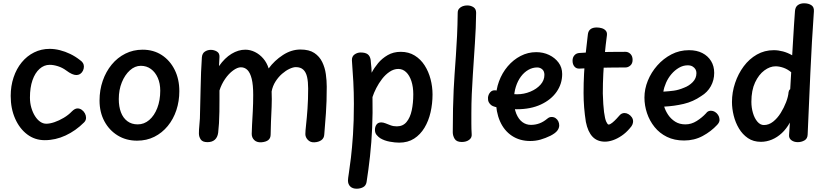

<svg xmlns="http://www.w3.org/2000/svg" viewBox="-20 -853 5022 1167"><path d="M466 -488Q479 -479 484.5 -469.5Q490 -460 490 -448Q490 -436 484.5 -424Q479 -412 468.5 -404.5Q458 -397 443 -397Q432 -397 417 -403.5Q402 -410 382 -425Q359 -442 332 -450.5Q305 -459 282 -459Q248 -459 220.5 -434.5Q193 -410 177.5 -365.5Q162 -321 162 -260Q162 -227 170.5 -198Q179 -169 193 -147Q207 -125 224.5 -113Q242 -101 261 -101Q283 -101 311 -110.5Q339 -120 367.5 -137Q396 -154 416 -175Q426 -185 434.5 -189.5Q443 -194 451 -194Q465 -194 477 -185.5Q489 -177 496 -164Q503 -151 503 -137Q503 -121 491 -109Q440 -58 378.5 -29.5Q317 -1 252 -1Q192 -1 145.5 -36Q99 -71 72 -132Q45 -193 45 -270Q45 -330 62.5 -382.5Q80 -435 112 -474Q144 -513 187.5 -534.5Q231 -556 282 -556Q312 -556 344 -548Q376 -540 407 -525Q438 -510 466 -488Z M1070 -299Q1070 -238 1052 -183.5Q1034 -129 999.5 -87Q965 -45 918 -21.5Q871 2 813 2Q747 2 695.5 -29.5Q644 -61 614.5 -116Q585 -171 585 -242Q585 -306 604.5 -362Q624 -418 659 -460.5Q694 -503 742 -527Q790 -551 847 -551Q913 -551 963 -518.5Q1013 -486 1041.5 -429Q1070 -372 1070 -299ZM702 -251Q702 -205 715 -170.5Q728 -136 754 -116.5Q780 -97 817 -97Q856 -97 887 -123.5Q918 -150 936 -196.5Q954 -243 954 -302Q954 -346 939 -380Q924 -414 897.5 -433.5Q871 -453 836 -453Q800 -453 769.5 -425.5Q739 -398 720.5 -352.5Q702 -307 702 -251Z M1207 -504Q1209 -529 1225.5 -539.5Q1242 -550 1261 -550Q1281 -550 1298 -540Q1315 -530 1314 -507L1311 -451Q1346 -501 1387.5 -526Q1429 -551 1471 -551Q1501 -551 1529.5 -537Q1558 -523 1580 -497.5Q1602 -472 1613 -437Q1648 -485 1699.5 -518.5Q1751 -552 1806 -552Q1859 -552 1890.5 -531Q1922 -510 1938.5 -476Q1955 -442 1960.5 -402.5Q1966 -363 1966 -326Q1966 -234 1961 -165Q1956 -96 1951 -36Q1950 -13 1933 -1Q1916 11 1890 12Q1866 13 1851 -3Q1836 -19 1836 -38Q1836 -56 1840.5 -96Q1845 -136 1849 -192Q1853 -248 1853 -315Q1853 -356 1846.5 -385Q1840 -414 1823.5 -429.5Q1807 -445 1778 -445Q1762 -445 1739.5 -434.5Q1717 -424 1694.5 -404.5Q1672 -385 1654.5 -357.5Q1637 -330 1631 -297Q1633 -251 1631 -203.5Q1629 -156 1627 -112.5Q1625 -69 1625 -36Q1625 -13 1610.5 -1.5Q1596 10 1567 12Q1540 13 1525 -2Q1510 -17 1510 -39Q1510 -58 1512 -94Q1514 -130 1516.5 -177Q1519 -224 1519 -276Q1519 -337 1510 -373.5Q1501 -410 1484.5 -427Q1468 -444 1444 -444Q1423 -444 1396.5 -424.5Q1370 -405 1348 -373Q1326 -341 1314 -303Q1314 -279 1314 -245Q1314 -211 1313.5 -174Q1313 -137 1311 -103.5Q1309 -70 1306 -46Q1302 -18 1285.5 -3.5Q1269 11 1241 11Q1211 11 1200 -5.5Q1189 -22 1189 -42Q1189 -65 1191.5 -88.5Q1194 -112 1195 -133Q1198 -226 1199.5 -321Q1201 -416 1207 -504Z M2119 -486Q2118 -510 2135 -522Q2152 -534 2172 -534Q2200 -534 2214.5 -523.5Q2229 -513 2233 -489Q2234 -477 2235 -465.5Q2236 -454 2237.5 -441Q2239 -428 2239 -411Q2254 -440 2278 -469Q2302 -498 2336.5 -518Q2371 -538 2416 -538Q2464 -538 2500.5 -515.5Q2537 -493 2561 -455.5Q2585 -418 2597 -372Q2609 -326 2609 -279Q2609 -223 2597 -170.5Q2585 -118 2560 -76.5Q2535 -35 2497 -10.5Q2459 14 2406 14Q2381 14 2348.5 8Q2316 2 2291 -13Q2279 -21 2269 -33Q2259 -45 2259 -64Q2259 -83 2268.5 -96Q2278 -109 2297 -109Q2309 -109 2323 -103.5Q2337 -98 2354 -91.5Q2371 -85 2392 -85Q2429 -85 2451 -111.5Q2473 -138 2482.5 -182Q2492 -226 2492 -280Q2492 -325 2480.5 -360Q2469 -395 2448.5 -414.5Q2428 -434 2401 -434Q2374 -434 2348.5 -417Q2323 -400 2302.5 -373.5Q2282 -347 2267 -317.5Q2252 -288 2244 -263Q2246 -165 2242 -75.5Q2238 14 2229 96Q2220 178 2208 254Q2204 276 2186.5 285Q2169 294 2148 294Q2123 294 2109 280.5Q2095 267 2095 244Q2095 233 2100.5 198.5Q2106 164 2113 105.5Q2120 47 2125.5 -34.5Q2131 -116 2131 -222Q2131 -290 2127.5 -356.5Q2124 -423 2119 -486Z M2762 -775Q2762 -791 2771 -801Q2780 -811 2793 -815.5Q2806 -820 2820 -820Q2841 -820 2857.5 -809.5Q2874 -799 2874 -775Q2873 -684 2866.5 -589.5Q2860 -495 2854 -399Q2850 -341 2847.5 -281.5Q2845 -222 2845 -163Q2845 -134 2845 -101Q2845 -68 2847 -37Q2849 -16 2831.5 -3Q2814 10 2787 10Q2755 10 2743.5 -9Q2732 -28 2732 -49Q2732 -129 2733.5 -193Q2735 -257 2737.5 -308.5Q2740 -360 2743 -402Q2747 -459 2751 -515.5Q2755 -572 2758 -635Q2761 -698 2762 -775Z M2967 -213Q2957 -220 2951 -231.5Q2945 -243 2946 -260Q2948 -279 2960 -292.5Q2972 -306 2992 -304Q2999 -303 3013 -297.5Q3027 -292 3054 -286Q3081 -280 3123 -280Q3165 -280 3203.5 -296Q3242 -312 3265.5 -338.5Q3289 -365 3289 -398Q3289 -420 3276 -431.5Q3263 -443 3245 -443Q3217 -443 3191.5 -428.5Q3166 -414 3146.5 -388Q3127 -362 3115.5 -326Q3104 -290 3104 -247Q3104 -196 3118 -162Q3132 -128 3155 -111Q3178 -94 3207 -94Q3234 -94 3258.5 -103Q3283 -112 3307 -132Q3313 -137 3319 -139.5Q3325 -142 3333 -142Q3347 -142 3357.5 -134.5Q3368 -127 3373.5 -115.5Q3379 -104 3379 -91Q3379 -74 3367 -58.5Q3355 -43 3326 -28Q3295 -13 3265.5 -4.5Q3236 4 3203 4Q3139 4 3091.5 -27.5Q3044 -59 3019 -116Q2994 -173 2994 -249Q2994 -307 3013 -358.5Q3032 -410 3066 -450Q3100 -490 3144.5 -513Q3189 -536 3239 -536Q3282 -536 3317.5 -519Q3353 -502 3375 -472.5Q3397 -443 3397 -403Q3397 -344 3363.5 -295.5Q3330 -247 3268 -218Q3206 -189 3121 -189Q3099 -189 3074.5 -191Q3050 -193 3027.5 -196Q3005 -199 2989 -203.5Q2973 -208 2967 -213Z M3553 -643Q3555 -664 3568.5 -675Q3582 -686 3607 -686Q3623 -686 3638 -681.5Q3653 -677 3662 -666.5Q3671 -656 3669 -639Q3661 -579 3655.5 -521Q3650 -463 3647 -405Q3644 -347 3644 -285Q3646 -213 3651.5 -171.5Q3657 -130 3665 -113Q3673 -96 3679 -96Q3688 -96 3701.5 -107Q3715 -118 3727.5 -131.5Q3740 -145 3746 -152Q3752 -159 3759.5 -162.5Q3767 -166 3776 -166Q3788 -166 3800 -159Q3812 -152 3820 -140.5Q3828 -129 3828 -115Q3828 -108 3824.5 -97.5Q3821 -87 3807 -72Q3785 -46 3758.5 -28Q3732 -10 3706 -1Q3680 8 3657 8Q3610 8 3581.5 -22Q3553 -52 3541 -112Q3534 -156 3530.5 -199.5Q3527 -243 3527 -288Q3527 -349 3530 -405.5Q3533 -462 3539 -520Q3545 -578 3553 -643ZM3502 -436Q3483 -435 3471.5 -448.5Q3460 -462 3460 -484Q3460 -504 3471.5 -517Q3483 -530 3502 -531Q3528 -533 3560 -534.5Q3592 -536 3627 -536.5Q3662 -537 3701.5 -537.5Q3741 -538 3782 -538Q3799 -538 3812 -525Q3825 -512 3825 -489Q3825 -467 3811.5 -455Q3798 -443 3782 -443Q3740 -443 3706.5 -442.5Q3673 -442 3642 -441.5Q3611 -441 3577.5 -439.5Q3544 -438 3502 -436Z M4138 1Q4079 1 4034 -21Q3989 -43 3958.5 -81Q3928 -119 3912.5 -165.5Q3897 -212 3897 -260Q3897 -312 3917.5 -362.5Q3938 -413 3975 -455Q4012 -497 4061 -522.5Q4110 -548 4168 -548Q4215 -548 4249 -530.5Q4283 -513 4302 -482Q4321 -451 4321 -410Q4321 -366 4300.5 -329Q4280 -292 4242 -269Q4193 -235 4135.5 -221.5Q4078 -208 4017 -205Q4025 -179 4041.5 -154.5Q4058 -130 4084 -113.5Q4110 -97 4146 -97Q4182 -97 4214.5 -117.5Q4247 -138 4271 -164Q4278 -174 4286 -177Q4294 -180 4301 -180Q4314 -180 4325.5 -173Q4337 -166 4344.5 -154.5Q4352 -143 4353 -130Q4355 -120 4350.5 -110.5Q4346 -101 4339 -94Q4302 -54 4251 -26.5Q4200 1 4138 1ZM4012 -296Q4047 -298 4076 -302Q4105 -306 4138 -320Q4168 -331 4190.5 -354Q4213 -377 4213 -409Q4213 -422 4207 -432Q4201 -442 4189.5 -449Q4178 -456 4160 -456Q4132 -456 4106.5 -441Q4081 -426 4061 -402.5Q4041 -379 4028.5 -350.5Q4016 -322 4012 -296Z M4812 -786Q4814 -811 4829.5 -822Q4845 -833 4867 -833Q4894 -833 4911.5 -821.5Q4929 -810 4927 -784Q4914 -600 4905.5 -410.5Q4897 -221 4889 -35Q4888 -10 4869.5 0.5Q4851 11 4829 11Q4806 11 4790.5 -0.5Q4775 -12 4776 -31Q4777 -43 4777.5 -53.5Q4778 -64 4779 -77Q4780 -90 4781 -108Q4760 -70 4732 -44Q4704 -18 4671.5 -4.5Q4639 9 4605 9Q4559 9 4526 -13.5Q4493 -36 4471.5 -72Q4450 -108 4439.5 -150.5Q4429 -193 4429 -233Q4429 -292 4448 -348.5Q4467 -405 4500.5 -450Q4534 -495 4580.5 -521.5Q4627 -548 4683 -548Q4710 -548 4738.5 -540.5Q4767 -533 4795 -517Q4798 -563 4800.5 -609Q4803 -655 4806 -700Q4809 -745 4812 -786ZM4547 -234Q4547 -199 4556.5 -166.5Q4566 -134 4583.5 -113.5Q4601 -93 4623 -93Q4653 -93 4679 -113.5Q4705 -134 4725 -166Q4745 -198 4758 -232Q4771 -266 4773 -293Q4774 -299 4776 -303Q4778 -307 4783 -311L4789 -414Q4766 -433 4741 -441.5Q4716 -450 4694 -450Q4660 -450 4626 -425Q4592 -400 4569.5 -352Q4547 -304 4547 -234Z"/></svg>

Font: Playpen Sans Medium
Style: Regular
Weight: 500
Designer: Laura Meseguer, Veronika Burian, José Scaglione
Foundry: TypeTogether
Version: Version 1.001